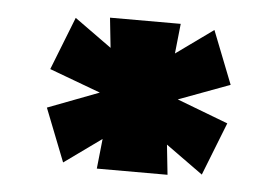

<svg xmlns="http://www.w3.org/2000/svg" viewBox="-35 -828 610 422"><g transform="rotate(5 270.0 -616.5)"><path d="M71 -659 184 -617 71 -574 117 -457 199 -516 192 -450H348L341 -516L423 -457L469 -574L356 -617L469 -659L423 -776L341 -717L348 -783H192L199 -717L117 -776Z"/></g></svg>

Font: Kreadon Extra Bold
Style: Regular
Weight: 800
Designer: kohakuno
Foundry: StudioGnu
Version: Version 1.000;Glyphs 3.1.2 (3151)